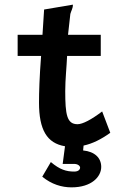

<svg xmlns="http://www.w3.org/2000/svg" viewBox="-20 -617 540 827"><path d="M163 -467H56V-376H157C150 -285 148 -219 148 -175C148 -58 182 0 260 13L250 89H299C316 89 325 98 325 105C325 112 319 122 300 122C266 122 238 114 199 81L162 144C202 177 246 190 288 190C375 190 416 144 416 102C416 63 388 36 338 31L340 10C378 2 416 -17 455 -45L420 -137C374 -102 336 -82 314 -82C268 -82 261 -123 261 -225C261 -275 267 -328 269 -376H414V-467H273L283 -557C287 -572 294 -580 294 -597L170 -576Z"/></svg>

Font: Inconsolata
Style: Bold
Weight: 700
Monospace: yes
Designer: Raph Levien, Kirill Tkachev(cyreal.org)
Foundry: Raph Levien, Kirill Tkachev(cyreal.org)
Version: Version 1.014